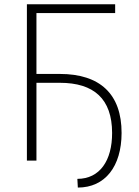

<svg xmlns="http://www.w3.org/2000/svg" viewBox="-20 -747 645 893"><path d="M515.6 -727.3H105.1V0H149.5V-361.9H258.2C417.3 -361.9 501.1 -286.9 501.4 -128.9C501.8 0 443.9 84.9 339.8 84.9L342 125.4C468.8 125.4 545.1 27.3 545.5 -128.2C545.8 -310.4 444.2 -403.1 258.2 -403.1H149.5V-686.1H515.6Z"/></svg>

Font: Karasuma Gothic
Style: Thin
Weight: 200
Designer: Rasmus Andersson / Ryoko Ishizuka
Foundry: rsms
Version: Version 1.00